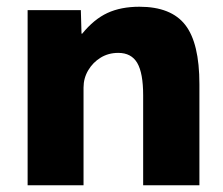

<svg xmlns="http://www.w3.org/2000/svg" viewBox="-20 -550 661 570"><path d="M62 0V-520H220L222 -450H224Q259 -493 299 -511.5Q339 -530 394 -530Q488 -530 530 -476Q572 -422 572 -300V0H405V-267Q405 -333 387.5 -363Q370 -393 331 -393Q302 -393 279 -379Q256 -365 242 -341.5Q228 -318 228 -290V0Z"/></svg>

Font: M PLUS 2 Thin ExtraBold
Style: Regular
Weight: 800
Version: Version 1.001